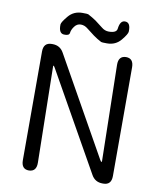

<svg xmlns="http://www.w3.org/2000/svg" viewBox="-99 -1018 920 1096"><g transform="rotate(10 361.0 -469.5)"><path d="M144 0Q100 0 100 -52V-682Q100 -734 148 -734H152Q196 -734 217 -696L535 -130Q541 -120 543.5 -120Q546 -120 546 -125L535 -681Q534 -733 578 -734Q622 -734 622 -682V-52Q622 0 575 0H571Q527 0 506 -38L187 -604Q181 -614 179 -614Q177 -614 177 -609L187 -53Q188 -1 144 0ZM457 -792Q426 -792 423 -794Q398 -807 376 -823Q354 -839 333 -856Q314 -872 292 -872Q270 -872 255.5 -852.5Q241 -833 239 -815Q237 -797 206 -799Q175 -801 177 -853Q178 -866 208.5 -902.5Q239 -939 289 -939Q320 -939 323 -937Q348 -924 370 -909Q392 -893 413 -876Q432 -860 455 -860Q500 -860 503 -885Q509 -936 540 -933Q570 -931 568 -880Q568 -866 537.5 -829Q507 -792 457 -792Z"/></g></svg>

Font: Resource Han Rounded KR
Style: Regular
Weight: 400
Designer: Cyano Hao (round all glyphs); Ryoko NISHIZUKA 西塚涼子 (kana, bopomofo & ideographs); Paul D. Hunt (Latin, Greek & Cyrillic)
Foundry: Cyano Hao
Version: 0.990